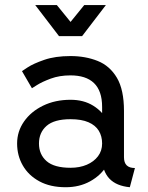

<svg xmlns="http://www.w3.org/2000/svg" viewBox="-20 -743 597 772"><path d="M244.1 9.8Q299.3 9.8 342.3 -13.9Q385.3 -37.6 409.9 -77.4Q434.6 -117.2 434.6 -166Q434.6 -214.8 413.8 -254.6Q393.1 -294.4 354.7 -318.1Q316.4 -341.8 263.7 -341.8Q201.7 -341.8 153.1 -318.1Q104.5 -294.4 76.7 -254.6Q48.8 -214.8 48.8 -166Q48.8 -117.2 71.8 -77.4Q94.7 -37.6 138.4 -13.9Q182.1 9.8 244.1 9.8ZM390.6 -166Q390.6 -136.7 374 -114.7Q357.4 -92.8 328.9 -80.6Q300.3 -68.4 263.7 -68.4Q197.8 -68.4 167.2 -95.2Q136.7 -122.1 136.7 -166Q136.7 -210 167.2 -236.8Q197.8 -263.7 263.7 -263.7Q307.6 -263.7 335.7 -251.5Q363.8 -239.3 377.2 -217.3Q390.6 -195.3 390.6 -166ZM478.5 -110.8V-296.9Q478.5 -382.3 450 -430.4Q421.4 -478.5 372.6 -498Q323.7 -517.6 263.7 -517.6Q201.7 -517.6 158 -502.4Q114.3 -487.3 91.3 -472.2Q68.4 -457 68.4 -457L108.4 -388.2Q108.4 -388.2 128.9 -401.1Q149.4 -414.1 184.3 -427Q219.2 -439.9 263.2 -439.9Q293.9 -439.9 317.6 -432.4Q341.3 -424.8 357.7 -409.2Q374 -393.6 382.3 -369.6Q390.6 -345.7 390.6 -312.5V-228.5L400.4 -219.2V-125L390.6 -110.8Q390.6 -82.5 398.2 -61Q405.8 -39.6 419.9 -24.7Q434.1 -9.8 454.8 -1.2Q475.6 7.3 502 9.8L522.5 -67.4Q500.5 -67.4 489.5 -78.1Q478.5 -88.9 478.5 -110.8ZM208.5 -722.7H121.6L217.3 -597.7H310.1ZM318.8 -722.7 217.3 -597.7H310.1L405.8 -722.7Z"/></svg>

Font: Giphurs SC
Style: Regular
Weight: 400
Version: Version 0.920